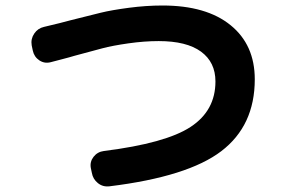

<svg xmlns="http://www.w3.org/2000/svg" viewBox="-20 -690 1040 701"><path d="M99.6 -505.9 95.7 -524.4Q91.8 -547.9 105 -567.4Q118.2 -586.9 140.6 -591.8Q207 -607.4 238.3 -616.2Q308.6 -633.8 348.1 -643.6Q387.7 -653.3 450.7 -661.6Q513.7 -669.9 573.2 -669.9Q733.4 -669.9 821.8 -598.1Q910.2 -526.4 910.2 -400.4Q910.2 -231.4 788.1 -138.2Q666 -44.9 379.9 -9.8Q355.5 -6.8 337.4 -21.5Q319.3 -36.1 315.4 -58.6L311.5 -77.1Q307.6 -99.6 321.8 -117.7Q335.9 -135.7 359.4 -138.7Q585 -167 675.8 -226.6Q766.6 -286.1 766.6 -392.6Q766.6 -462.9 713.9 -501.5Q661.1 -540 559.6 -540Q506.8 -540 448.7 -531.7Q390.6 -523.4 354 -513.7Q317.4 -503.9 252 -486.3Q236.3 -481.4 204.1 -473.1Q171.9 -464.8 165 -462.9Q142.6 -457 123.5 -469.7Q104.5 -482.4 99.6 -505.9Z"/></svg>

Font: Rounded Mgen+ 2m bold
Style: Bold
Weight: 700
Designer: [Source Han Sans]
Ryoko NISHIZUKA  (kana & ideographs); Paul D. Hunt (Latin, Greek & Cyrillic); Wenlong ZHANG  (bopomofo
Version: Version 1.059.20150602